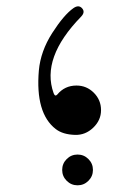

<svg xmlns="http://www.w3.org/2000/svg" viewBox="-20 -422 409 591"><path d="M252.2 67.6Q266.1 81.5 266.1 101.1Q266.1 120.6 252.2 134.5Q238.3 148.4 218.8 148.4Q199.2 148.4 185.3 134.5Q171.4 120.6 171.4 101.1Q171.4 81.5 185.3 67.6Q199.2 53.7 218.8 53.7Q238.3 53.7 252.2 67.6ZM206.1 -397Q222.2 -408.2 232.7 -396.5Q243.2 -384.8 229.5 -370.6Q106 -243.7 145 -135.3Q149.4 -123.5 156.2 -130.9Q179.2 -158.7 215.3 -158.7Q246.6 -158.7 268.8 -136.5Q291 -114.3 291 -83Q291 -51.8 266.8 -28.8Q242.7 -5.9 211.4 -6.8Q173.3 -7.8 151.4 -24.9Q88.4 -73.7 99.6 -205.1Q105 -264.6 140.9 -320.6Q176.8 -376.5 206.1 -397Z"/></svg>

Font: Amiri
Style: Regular
Weight: 400
Designer: Khaled Hosny
Version: Version 000.108